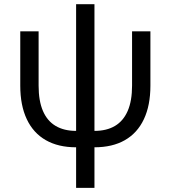

<svg xmlns="http://www.w3.org/2000/svg" viewBox="-20 -696 818 920"><path d="M344.7 9.8Q259.3 9.8 199.5 -24.4Q139.6 -58.6 108.4 -124.8Q77.1 -190.9 77.1 -285.6V-545.9H165V-285.6Q165 -212.4 185.8 -164.3Q206.5 -116.2 246.8 -92.5Q287.1 -68.8 344.7 -68.8H432.6Q490.7 -68.8 530.8 -92.5Q570.8 -116.2 591.8 -164.3Q612.8 -212.4 612.8 -285.6V-545.9H700.7V-285.6Q700.7 -190.9 669.4 -124.8Q638.2 -58.6 578.4 -24.4Q518.6 9.8 432.6 9.8ZM344.7 204.1V-675.8H432.6V204.1Z"/></svg>

Font: Adwaita Sans
Style: Regular
Weight: 400
Designer: Rasmus Andersson
Foundry: rsms
Version: Version 4.001;git-9221beed3